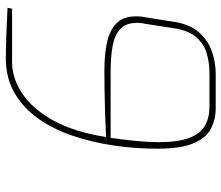

<svg xmlns="http://www.w3.org/2000/svg" viewBox="-72 -706 779 676"><g transform="rotate(-90 318.0 -368.5)"><path d="M276 1Q234 1 201.5 -16.5Q169 -34 150.5 -78.5Q132 -123 132 -204Q132 -283 143.5 -360Q155 -437 178.5 -505.5Q202 -574 239.5 -626Q277 -678 329.5 -708Q382 -738 450 -738Q488 -738 538.5 -736Q589 -734 628 -732L625 -716H437Q380 -716 326 -680Q272 -644 231.5 -571Q191 -498 173 -385Q209 -387 254.5 -388.5Q300 -390 341.5 -390.5Q383 -391 406 -391Q462 -391 505 -382Q548 -373 573 -349Q598 -325 598 -279Q598 -272 597.5 -264.5Q597 -257 595 -249L579 -148Q571 -92 543 -59.5Q515 -27 476 -13Q437 1 395 1ZM279 -21H398Q434 -21 467 -30.5Q500 -40 524 -67Q548 -94 556 -146L572 -249Q574 -257 574.5 -263.5Q575 -270 575 -276Q575 -315 553.5 -335Q532 -355 493.5 -362Q455 -369 403 -369H170Q163 -318 159 -276.5Q155 -235 155 -201Q155 -131 170 -92Q185 -53 213 -37Q241 -21 279 -21Z"/></g></svg>

Font: Exo Thin Thin
Style: Italic
Weight: 250
Italic angle: -9°
Version: Version 2.000